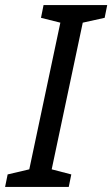

<svg xmlns="http://www.w3.org/2000/svg" viewBox="-40 -734 441 754"><path d="M230 0H-20L-10 -49L75 -69L197 -645L121 -664L131 -714H381L371 -664L285 -645L163 -69L240 -49L230 0Z"/></svg>

Font: NameLogos Sans
Style: Italic
Weight: 500
Version: Version 0.1